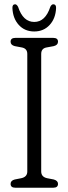

<svg xmlns="http://www.w3.org/2000/svg" viewBox="-20 -877 320 897"><path d="M172.5 -76Q172.5 -50.5 200 -44.5L231 -38.5Q251 -33 251 -18Q251 0 229 0H51.5Q29.5 0 29.5 -18Q29.5 -33.5 49 -38.5L79.5 -44.5Q107.5 -50.5 107.5 -76V-625Q107.5 -649.5 83.5 -655L49 -661.5Q29.5 -666.5 29.5 -682Q29.5 -700 51.5 -700H229Q251 -700 251 -682Q251 -666.5 231 -661.5L196 -655Q172.5 -650 172.5 -625ZM140 -774.5Q192 -774.5 215 -845Q221 -857 229 -857Q242.5 -857 242 -839.5Q240 -791 212 -760.5Q184 -730 140 -730Q95.5 -730 67.8 -760.5Q40 -791 38 -839.5Q37.5 -857 50.5 -857Q58 -857 64.5 -845Q87.5 -774.5 140 -774.5Z"/></svg>

Font: Fraunces 144pt S100 Light
Style: Regular
Weight: 300
Version: Version 1.000; ttfautohint (v1.8.3)